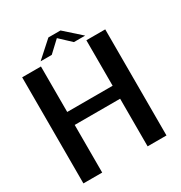

<svg xmlns="http://www.w3.org/2000/svg" viewBox="-183 -926 1000 1058"><g transform="rotate(-30 317.0 -396.5)"><path d="M41.5 0H161V-303H450V0H570V-675H450V-385.5H161V-675H41.5ZM173.5 -700.5H244.5L315 -766.5L385.5 -700.5H457L353.5 -793H276.5Z"/></g></svg>

Font: Anybody Medium
Style: Regular
Weight: 500
Designer: Tyler Finck
Foundry: Etcetera Type Company
Version: Version 1.110